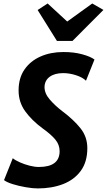

<svg xmlns="http://www.w3.org/2000/svg" viewBox="-20 -1046 598 1074"><path d="M191.5 8Q163 8 123.8 1.2Q84.5 -5.5 50.5 -16.2Q16.5 -27 2.5 -38.5L51.5 -161Q66 -149 91.5 -137.8Q117 -126.5 145.5 -119.2Q174 -112 197.5 -112Q313.5 -112 313.5 -200.5Q313.5 -236 289.8 -265Q266 -294 217.5 -328.5Q158.5 -372 121.2 -423.2Q84 -474.5 84 -540Q84 -609.5 117 -657.2Q150 -705 206.8 -730Q263.5 -755 335 -755Q394 -755 440.2 -742.2Q486.5 -729.5 508.5 -713L461 -594.5Q442.5 -613 405.8 -625Q369 -637 333.5 -637Q286 -637 258 -616.5Q230 -596 229 -559Q229 -523 258.8 -488.8Q288.5 -454.5 328.5 -424Q392 -376.5 430.2 -328.5Q468.5 -280.5 468.5 -217.5Q468.5 -140.5 432 -90.5Q395.5 -40.5 332.8 -16.2Q270 8 191.5 8ZM298.5 -817 190.5 -990 246.5 -1026.5 356 -925.5 496 -1026.5 558.5 -990.5 385.5 -817Z"/></svg>

Font: Merriweather Sans Italic
Style: Bold
Weight: 700
Italic angle: -7.5°
Designer: Eben Sorkin
Foundry: Eben Sorkin
Version: Version 1.008; ttfautohint (v1.7.19-72a1) -l 8 -r 50 -G 200 